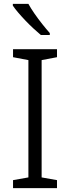

<svg xmlns="http://www.w3.org/2000/svg" viewBox="-20 -967 360 987"><path d="M273 0H47V-41L126 -55V-658L47 -673V-714H273V-673L194 -658V-55L273 -41ZM126 -947Q138 -925 157 -897.5Q176 -870 197.5 -843Q219 -816 236 -797V-787H190Q172 -802 151 -821.5Q130 -841 110 -862Q90 -883 73 -903Q56 -923 46 -938V-947Z"/></svg>

Font: Noto Sans Oriya Light
Style: Regular
Weight: 300
Version: Version 2.003